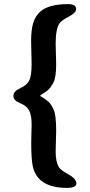

<svg xmlns="http://www.w3.org/2000/svg" viewBox="-20 -767 434 928"><path d="M310.5 -747.1Q348.1 -747.1 348.1 -722.7Q348.1 -705.6 312.7 -686.8Q277.3 -668 267.6 -654.3Q249 -627.4 249 -555.2L251.5 -457Q251.5 -391.6 237.3 -366.2Q223.1 -340.8 211.2 -331.1Q199.2 -321.3 186.5 -313.7Q173.8 -306.2 173.8 -303.2L191.4 -292.5Q203.1 -285.2 214.8 -274.7Q226.6 -264.2 239 -238Q251.5 -211.9 251.5 -133.8L249 -34.7Q249 16.1 265.1 41.5Q273.9 55.7 311.5 76.2Q348.6 96.7 349.1 119.6Q349.1 141.1 303.7 141.1Q160.6 141.1 138.2 35.6Q130.9 1 130.9 -78.6L132.8 -165Q132.8 -211.4 120.6 -233.6Q108.4 -255.9 76.7 -268.6Q44.9 -281.2 44.9 -303.7Q44.9 -326.2 76.9 -340.3Q108.9 -354.5 120.8 -377.2Q132.8 -399.9 132.8 -458.5L130.4 -569.8Q130.4 -622.6 140.4 -655.8Q150.4 -689 175.3 -711.4Q215.3 -747.1 310.5 -747.1Z"/></svg>

Font: Averia Serif Libre
Style: Bold
Weight: 700
Version: Version 1.002